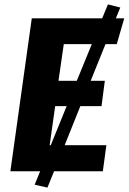

<svg xmlns="http://www.w3.org/2000/svg" viewBox="-20 -776 583 870"><path d="M509 -576 543 -693H505L525 -742L469 -756L443 -693H124L27 0H162L137 61L195 74L225 0H446L462 -118H273L344 -295H440L455 -410H391L458 -576ZM328 -410H245L269 -576H396ZM210 -118H205L230 -295H282Z"/></svg>

Font: Fira Sans
Style: Bold Italic
Weight: 700
Italic angle: -8°
Designer: bBox Type GmbH & Carrois Corporate GbR & Edenspiekermann AG
Foundry: bBox Type GmbH & Carrois Corporate GbR & Edenspiekermann AG
Version: Version 4.301;PS 004.301;hotconv 1.0.88;makeotf.lib2.5.64775